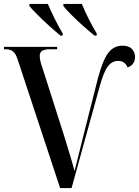

<svg xmlns="http://www.w3.org/2000/svg" viewBox="-20 -951 703 971"><path d="M69 -651Q59 -682 44.5 -692Q30 -702 9 -702H0V-714H269V-702H233Q207 -702 194 -694.5Q181 -687 181 -668Q181 -657 184.5 -641Q188 -625 193 -613L304 -265Q319 -216 333 -170Q347 -124 357 -86Q370 -138 380.5 -179.5Q391 -221 401 -262L476 -558Q500 -647 527.5 -683.5Q555 -720 599 -720Q632 -720 647.5 -703Q663 -686 663 -663Q663 -643 652.5 -629Q642 -615 625 -610Q620 -624 608.5 -633.5Q597 -643 577 -643Q547 -643 526 -616Q505 -589 485 -517L342 0H284ZM286 -771Q261 -791 229.5 -819.5Q198 -848 170 -876Q142 -904 128 -921L129 -931H222Q236 -898 257 -855.5Q278 -813 297 -782V-771ZM458 -771Q433 -791 401 -819.5Q369 -848 341 -876Q313 -904 300 -921L301 -931H394Q407 -898 428.5 -855.5Q450 -813 469 -782V-771Z"/></svg>

Font: Noto Serif Display SemiCondensed Medium
Style: Regular
Weight: 500
Width: 4
Designer: Monotype Design Team
Foundry: Monotype Imaging Inc.
Version: Version 2.009